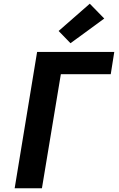

<svg xmlns="http://www.w3.org/2000/svg" viewBox="-20 -1015 640 1035"><path d="M59 0 180 -735H596L577 -615H308L206 0ZM360 -782 296 -848 464 -995 542 -915Z"/></svg>

Font: Iosevka Heavy Extended Oblique
Style: Regular
Weight: 900
Width: 7
Italic angle: -9°
Monospace: yes
Designer: Belleve Invis
Foundry: Belleve Invis
Version: Version 32.5.0; ttfautohint (v1.8.4)